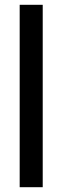

<svg xmlns="http://www.w3.org/2000/svg" viewBox="-20 -780 259 800"><path d="M158 0H62V-760H158Z"/></svg>

Font: Noto Sans Ethiopic ExtraCondensed Medium
Style: Regular
Weight: 500
Width: 2
Designer: Monotype Design Team
Foundry: Monotype Imaging Inc.
Version: Version 2.102; ttfautohint (v1.8.4.7-5d5b)